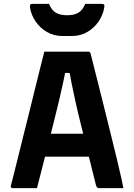

<svg xmlns="http://www.w3.org/2000/svg" viewBox="-20 -967 690 987"><path d="M148.7 -279.6H363.9Q379.5 -279.6 394.8 -279.6Q410.1 -279.6 424.7 -279.6L459.6 -288.7L474.1 -224.6L487.6 -161.7H158Q155 -161.7 152.5 -163.2Q150 -164.7 148.5 -167.2Q147 -169.7 147 -172.7ZM170.1 0Q138.8 0 107.1 0Q75.4 0 43.9 0Q41.7 0 39.7 -1.1Q37.6 -2.3 36.2 -5.3Q34.9 -8.3 35.9 -13.1Q42.6 -38.4 53.3 -80.6Q64 -122.9 77.1 -176.3Q90.3 -229.7 105.2 -289.4Q120.2 -349.2 135.1 -408.9Q150 -468.7 163.6 -524.7Q177.2 -580.6 188.7 -625.9Q200.3 -671.1 207.9 -701.5Q264.9 -701.5 325.7 -701.5Q386.4 -701.5 434 -701.5Q438 -701.5 440.1 -700Q442.2 -698.5 443.6 -696.4Q445 -694.3 446 -690.5Q460.1 -633.5 476.3 -570.6Q492.4 -507.7 509.5 -438.4Q526.5 -369.2 545.3 -294.3Q564 -219.4 583.2 -139.4Q590.7 -105.6 599.1 -71Q607.6 -36.3 614.3 0Q586.2 0 553 0Q519.8 0 490.9 0Q485.2 0 481.8 -1.5Q478.4 -3 476.5 -7Q474.6 -11 472.4 -18.9Q449.6 -109.8 430.7 -186.6Q411.7 -263.3 395.8 -327.1Q379.8 -390.8 368.2 -443.5Q356.6 -496.1 348 -538.9Q339.3 -581.7 333.6 -615.9L373.5 -592H279.8L318.9 -615.8Q313 -581.6 303.9 -539.4Q294.7 -497.2 282.2 -444.2Q269.6 -391.2 253 -325.6Q236.4 -260.1 216.1 -179.3Q195.7 -98.6 170.1 0ZM418.1 -947Q438.9 -947 460.1 -947Q481.3 -947 502.1 -947Q512.1 -947 515 -943.1Q517.9 -939.2 515.6 -927.4Q509.8 -890.1 487 -856.7Q464.3 -823.3 428.8 -802.6Q393.3 -781.9 349.1 -781.9H300.9Q256.8 -781.9 221.2 -802.6Q185.7 -823.3 163 -856.7Q140.4 -890.1 134.4 -927.4Q132.9 -939.2 135.4 -943.1Q137.9 -947 147.9 -947Q168.7 -947 189.9 -947Q211.1 -947 231.9 -947Q245 -914.6 267.1 -901.6Q289.1 -888.6 325 -888.6Q360.9 -888.6 382.9 -901.6Q405 -914.6 418.1 -947Z"/></svg>

Font: Recursive Sans Linear Light
Style: Regular
Weight: 300
Version: Version 1.085